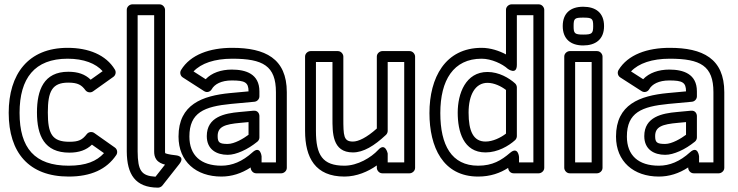

<svg xmlns="http://www.w3.org/2000/svg" viewBox="-20 -772 3393 883"><path d="M299 -70C343.4 -70 377.1 -81.9 402.8 -106.8L458.2 -67.7C424.7 -30.7 375.4 -10 296 -10C139.9 -10 70 -90.6 70 -253C70 -412.3 139.2 -502 291 -502C365.3 -502 420.8 -480 452 -444.7L397 -405.5C371.1 -430.7 338.4 -442 294 -442C181.1 -442 150 -357.6 150 -255C150 -148.6 183.8 -70 299 -70ZM299 -120C219.2 -120 200 -156.6 200 -255C200 -351.9 219.6 -392 294 -392C338.2 -392 355.3 -381 372.9 -357.1C379.9 -347.7 395.8 -343.3 407.5 -351.6L501.5 -418.6C511.9 -426 515.1 -440.8 508.4 -451.9C467.5 -520 386.7 -552 291 -552C108.9 -552 20 -430.4 20 -253C20 -70.4 112.6 40 296 40C398.3 40 470.4 6.7 514.7 -59C522.2 -70.1 519.4 -85.7 508.4 -93.4L413.4 -160.4C403.6 -167.4 387.8 -166.2 379.3 -155.4C358.6 -129 342.7 -120 299 -120Z M613 -75.1V-702H689V-75C689 -63.4 690.7 -50.4 698.8 -38.8C708.8 -24.7 724.3 -18.6 738.9 -14.9L695.1 40.7C629.7 36.8 613.8 12.6 613 -75.1ZM563 -74.9C563.9 29 601.2 90.6 706.9 91C713.1 91 721.7 87.7 726.6 81.5L804.6 -17.5C834.4 -55.3 787.6 -57.9 787.6 -57.9C755.8 -61.2 741.6 -66.2 739.8 -67.6C739.6 -67.9 739 -70.3 739 -75V-727C739 -737.7 729.1 -752 714 -752H588C577.3 -752 563 -742.1 563 -727Z M1048 -502C1189.8 -502 1249 -469.1 1249 -348V-25H1183V-53C1183 -53 1177.9 -104.8 1141.2 -71.5C1094.7 -29.3 1047.6 -10 998 -10C903.4 -10 851 -57.9 851 -144C851 -254.5 918.9 -282.1 1042.4 -294.1L1150.3 -304.1C1163.3 -305.3 1173 -316.8 1173 -329V-352C1173 -431.9 1110.9 -452 1046 -452C997 -452 953.4 -437 925.9 -407.7L870.1 -443.5C905.1 -480.9 967 -502 1048 -502ZM1048 -552C945.2 -552 855.7 -521.1 812.6 -449.9C805.8 -438.7 809.1 -423.3 820.5 -416L918.5 -353C932.3 -344.1 947.5 -350.5 953.8 -361.8C966.7 -384.8 997.8 -402 1046 -402C1106.1 -402 1123 -393.4 1123 -351.8L1037.6 -343.9C911.2 -331.6 801 -292.4 801 -144C801 -29.1 882 40 998 40C1045.4 40 1090.3 25.9 1133 -2V0C1133 10.7 1142.9 25 1158 25H1274C1284.7 25 1299 15.1 1299 0V-348C1299 -503.2 1199.4 -552 1048 -552ZM931 -146C931 -84.4 976.1 -60 1027 -60C1047.5 -60 1069.2 -66.1 1093.1 -76.6C1117.4 -87.3 1140.9 -102.1 1163.8 -120.6C1169.6 -125.3 1173 -132.7 1173 -140V-238C1173 -248.7 1166.2 -264.8 1145.7 -262.9L1081.7 -256.9C1013.3 -250.9 931 -234.7 931 -146ZM1027 -110C989.5 -110 981 -116.6 981 -146C981 -188.9 1012.2 -200.6 1086.3 -207.1L1123 -210.5V-152.2C1100.3 -135.1 1058.2 -110 1027 -110Z M1564 -10C1462.8 -10 1433 -58.9 1433 -170V-487H1509V-230C1509 -162.6 1507.1 -71 1603 -71C1651.3 -71 1700.9 -101 1755.1 -151.8C1760.2 -156.5 1763 -164 1763 -170V-487H1839V-25H1763V-66C1763 -66 1752.3 -118.6 1719.6 -82.9C1687 -47.4 1624.6 -10 1564 -10ZM1564 40C1620.4 40 1673 17.1 1713 -11.2V0C1713 10.7 1722.9 25 1738 25H1864C1874.7 25 1889 15.1 1889 0V-512C1889 -522.7 1879.1 -537 1864 -537H1738C1727.3 -537 1713 -527.1 1713 -512V-181C1666.1 -138.8 1628 -121 1603 -121C1559.9 -121 1559 -147.5 1559 -230V-512C1559 -522.7 1549.1 -537 1534 -537H1408C1397.3 -537 1383 -527.1 1383 -512V-170C1383 -46.4 1430.4 40 1564 40Z M2195 -502C2240.1 -502 2290.9 -477.9 2315.1 -455.6C2315.1 -455.6 2357 -424.5 2357 -474V-702H2433V-25H2367V-50C2367 -50 2363.2 -101.1 2325.7 -69C2285.6 -34.6 2245.2 -10 2179 -10C2056.4 -10 2005 -104.9 2005 -252C2005 -403.1 2065.2 -502 2195 -502ZM2195 -552C2027.4 -552 1955 -414.6 1955 -252C1955 -96.4 2016.5 40 2179 40C2236 40 2280.4 23.6 2316.9 0.2C2318 13.4 2327.7 25 2342 25H2458C2468.7 25 2483 15.1 2483 0V-727C2483 -737.7 2473.1 -752 2458 -752H2332C2321.3 -752 2307 -742.1 2307 -727V-521.7C2276.3 -538.3 2235.6 -552 2195 -552ZM2213 -71C2268.6 -71 2319.4 -100.7 2348.9 -127.5C2354.1 -132.3 2357 -139.7 2357 -146V-370C2357 -377.2 2353.5 -384.3 2348.7 -388.6C2321.6 -413 2274.9 -441 2222 -441C2121.6 -441 2085 -342 2085 -254C2085 -168.1 2110.7 -71 2213 -71ZM2213 -121C2156.8 -121 2135 -169 2135 -254C2135 -336.2 2166 -391 2222 -391C2252.4 -391 2284.6 -375.5 2307 -358.3V-157.6C2283.3 -139 2246.3 -121 2213 -121Z M2662 -691C2703.3 -691 2708 -686.7 2708 -652C2708 -617.7 2702.2 -613 2662 -613C2622.3 -613 2618 -618.5 2618 -652C2618 -686.8 2622.1 -691 2662 -691ZM2662 -741C2604.4 -741 2568 -712 2568 -652C2568 -593.8 2603.4 -563 2662 -563C2717.8 -563 2758 -589.8 2758 -652C2758 -713.8 2719.1 -741 2662 -741ZM2625 -25V-487H2701V-25ZM2575 0C2575 10.7 2584.9 25 2600 25H2726C2736.7 25 2751 15.1 2751 0V-512C2751 -522.7 2741.1 -537 2726 -537H2600C2589.3 -537 2575 -527.1 2575 -512Z M3060 -502C3201.8 -502 3261 -469.1 3261 -348V-25H3195V-53C3195 -53 3189.9 -104.8 3153.2 -71.5C3106.7 -29.3 3059.6 -10 3010 -10C2915.4 -10 2863 -57.9 2863 -144C2863 -254.5 2930.9 -282.1 3054.4 -294.1L3162.3 -304.1C3175.3 -305.3 3185 -316.8 3185 -329V-352C3185 -431.9 3122.9 -452 3058 -452C3009 -452 2965.4 -437 2937.9 -407.7L2882.1 -443.5C2917.1 -480.9 2979 -502 3060 -502ZM3060 -552C2957.2 -552 2867.7 -521.1 2824.6 -449.9C2817.8 -438.7 2821.1 -423.3 2832.5 -416L2930.5 -353C2944.3 -344.1 2959.5 -350.5 2965.8 -361.8C2978.7 -384.8 3009.8 -402 3058 -402C3118.1 -402 3135 -393.4 3135 -351.8L3049.6 -343.9C2923.2 -331.6 2813 -292.4 2813 -144C2813 -29.1 2894 40 3010 40C3057.4 40 3102.3 25.9 3145 -2V0C3145 10.7 3154.9 25 3170 25H3286C3296.7 25 3311 15.1 3311 0V-348C3311 -503.2 3211.4 -552 3060 -552ZM2943 -146C2943 -84.4 2988.1 -60 3039 -60C3059.5 -60 3081.2 -66.1 3105.1 -76.6C3129.4 -87.3 3152.9 -102.1 3175.8 -120.6C3181.6 -125.3 3185 -132.7 3185 -140V-238C3185 -248.7 3178.2 -264.8 3157.7 -262.9L3093.7 -256.9C3025.3 -250.9 2943 -234.7 2943 -146ZM3039 -110C3001.5 -110 2993 -116.6 2993 -146C2993 -188.9 3024.2 -200.6 3098.3 -207.1L3135 -210.5V-152.2C3112.3 -135.1 3070.2 -110 3039 -110Z"/></svg>

Font: Fog Sans
Style: Outline
Weight: 700
Foundry: Intel Corporation
Version: Version 1.00